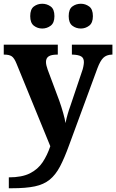

<svg xmlns="http://www.w3.org/2000/svg" viewBox="-20 -774 619 1023"><path d="M27 171Q97 171 139.5 149.5Q182 128 207 90.5Q232 53 248 5L68 -435Q56 -465 42.5 -474Q29 -483 4 -483H0V-536H288V-483H284Q253 -483 239 -473.5Q225 -464 225 -444Q225 -435 227.5 -424.5Q230 -414 234 -403L296 -237Q307 -206 316.5 -172.5Q326 -139 329 -118Q334 -143 340.5 -165.5Q347 -188 354 -207L417 -394Q421 -404 424 -419Q427 -434 427 -443Q427 -465 412.5 -473.5Q398 -482 368 -483H363V-536H579V-483H575Q547 -482 530.5 -466Q514 -450 499 -410L348 0Q323 69 299.5 113.5Q276 158 244.5 183.5Q213 209 165.5 219Q118 229 44 229H27ZM411 -622Q385 -622 365.5 -637Q346 -652 346 -688Q346 -725 365.5 -739.5Q385 -754 411 -754Q435 -754 455 -739.5Q475 -725 475 -688Q475 -652 455 -637Q435 -622 411 -622ZM205 -622Q180 -622 160.5 -637Q141 -652 141 -688Q141 -725 160.5 -739.5Q180 -754 205 -754Q230 -754 250 -739.5Q270 -725 270 -688Q270 -652 250 -637Q230 -622 205 -622Z"/></svg>

Font: Noto Serif Ethiopic
Style: Bold
Weight: 700
Designer: Monotype Design Team
Foundry: Monotype Imaging Inc.
Version: Version 2.102; ttfautohint (v1.8.4.7-5d5b)